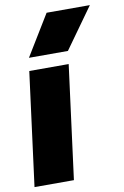

<svg xmlns="http://www.w3.org/2000/svg" viewBox="-89 -832 572 883"><g transform="rotate(-10 197.0 -390.0)"><path d="M68 -530H252L183 0H-1ZM395 -780 259 -590H77L193 -780Z"/></g></svg>

Font: Tanohe Sans Black
Style: Italic
Weight: 900
Designer: Village Type and Design LLC & Cristiano Sobral
Foundry: Cooper Hewitt Smithsonian Design Museum
Version: Version 1.00;January 12, 2020;FontCreator 12.0.0.2547 64-bit